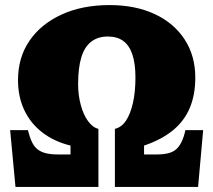

<svg xmlns="http://www.w3.org/2000/svg" viewBox="-20 -737 841 757"><path d="M41 0 20 -224H90Q97 -196 106 -177Q115 -158 129 -147.5Q143 -137 162.5 -132.5Q182 -128 209 -128H258V-163Q193 -179 146.5 -215Q100 -251 75.5 -303.5Q51 -356 51 -421Q51 -510 96 -576Q141 -642 222.5 -679.5Q304 -717 412 -717Q514 -717 590 -681.5Q666 -646 708 -581.5Q750 -517 750 -431Q750 -363 728 -311Q706 -259 661 -222.5Q616 -186 548 -163V-128H597Q623 -128 642 -132.5Q661 -137 673.5 -147.5Q686 -158 695.5 -177Q705 -196 711 -224H781L761 0H433V-229Q459 -235 476.5 -261Q494 -287 504 -330.5Q514 -374 514 -432Q514 -486 502 -522Q490 -558 466 -575.5Q442 -593 405 -593Q366 -593 339.5 -572.5Q313 -552 300.5 -510.5Q288 -469 288 -405Q288 -362 298.5 -323Q309 -284 327.5 -259Q346 -234 368 -229V0Z"/></svg>

Font: Literata 18pt Black
Style: Regular
Weight: 900
Designer: Latin by Veronika Burian and Jose Scaglione. Greek by Irene Vlachou. Cyrillic by Vera Evstafieva.
Foundry: TypeTogether
Version: Version 3.103;gftools[0.9.29]